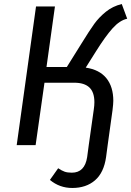

<svg xmlns="http://www.w3.org/2000/svg" viewBox="-20 -721 652 954"><path d="M457 -466 406 -385Q474 -375 508.5 -332.5Q543 -290 543 -220Q543 -205 539 -173L515 0L507 60Q496 137 452 175Q408 213 339 213Q276 213 228 173L269 115Q287 127 301 132Q315 137 337 137Q401 137 413 60L421 0L446 -177Q449 -197 449 -213Q449 -263 424 -286.5Q399 -310 349 -310H201L157 0H63L159 -689H253L211 -388H312L385 -505Q425 -570 448.5 -602.5Q472 -635 506 -662.5Q540 -690 585 -701L612 -628Q575 -620 539.5 -580.5Q504 -541 457 -466Z"/></svg>

Font: Fira Sans
Style: Italic
Weight: 400
Italic angle: -8°
Designer: bBox Type GmbH & Carrois Corporate GbR & Edenspiekermann AG
Foundry: bBox Type GmbH & Carrois Corporate GbR & Edenspiekermann AG
Version: Version 4.301